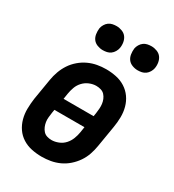

<svg xmlns="http://www.w3.org/2000/svg" viewBox="-181 -841 861 952"><g transform="rotate(30 250.0 -365.5)"><path d="M206 8Q176 8 147.5 2Q119 -4 95.5 -19Q72 -34 56.5 -56.5Q41 -79 33.5 -106.5Q26 -134 26.5 -163.5Q27 -193 31 -222L51 -342Q55 -367 64 -392Q73 -417 87.5 -439Q102 -461 123 -479Q144 -497 168 -508Q192 -519 217 -523.5Q242 -528 267 -528Q297 -528 325.5 -522Q354 -516 377.5 -501Q401 -486 417 -463.5Q433 -441 440.5 -413.5Q448 -386 447.5 -356.5Q447 -327 442 -298L422 -178Q418 -153 409.5 -128Q401 -103 386 -81Q371 -59 350.5 -41Q330 -23 306 -12Q282 -1 256.5 3.5Q231 8 206 8ZM157 -295H329L332 -313Q334 -327 335 -341Q336 -355 334.5 -368Q333 -381 328 -393Q323 -405 314.5 -414.5Q306 -424 293 -428Q280 -432 266 -432Q247 -432 227.5 -424Q208 -416 193.5 -400.5Q179 -385 172 -365.5Q165 -346 162 -327ZM207 -88Q226 -88 246 -96Q266 -104 280 -119.5Q294 -135 301.5 -154.5Q309 -174 312 -193L317 -225H145L142 -207Q140 -193 138.5 -179Q137 -165 139 -152Q141 -139 146 -127Q151 -115 159.5 -105.5Q168 -96 180.5 -92Q193 -88 207 -88ZM404 -601Q388 -601 372.5 -607Q357 -613 348 -625Q339 -637 336.5 -653.5Q334 -670 336 -687Q338 -698 344.5 -709Q351 -720 360.5 -727Q370 -734 381.5 -736.5Q393 -739 405 -739Q421 -739 436.5 -733Q452 -727 461 -715Q470 -703 473 -686.5Q476 -670 473 -653Q471 -642 464.5 -631Q458 -620 448.5 -613Q439 -606 427.5 -603.5Q416 -601 404 -601ZM204 -601Q188 -601 172.5 -607Q157 -613 148 -625Q139 -637 136.5 -653.5Q134 -670 136 -687Q138 -698 144.5 -709Q151 -720 160.5 -727Q170 -734 181.5 -736.5Q193 -739 205 -739Q221 -739 236.5 -733Q252 -727 261 -715Q270 -703 273 -686.5Q276 -670 273 -653Q271 -642 264.5 -631Q258 -620 248.5 -613Q239 -606 227.5 -603.5Q216 -601 204 -601Z"/></g></svg>

Font: Iosevka SS18
Style: Bold Italic
Weight: 700
Italic angle: -9°
Monospace: yes
Designer: Belleve Invis
Foundry: Belleve Invis
Version: Version 25.1.1; ttfautohint (v1.8.4)